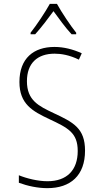

<svg xmlns="http://www.w3.org/2000/svg" viewBox="-20 -968 540 998"><path d="M139 -798V-790H163C193 -823 231 -873 258 -910C286 -872 320 -824 352 -790H376V-798C349 -831 300 -904 276 -948H239C216 -906 170 -837 139 -798ZM226 10C347 10 422 -56 422 -185C422 -301 362 -332 259 -380C181 -417 120 -446 120 -546C120 -639 174 -689 264 -689C298 -689 341 -682 390 -658L405 -691C359 -712 311 -724 263 -724C155 -724 81 -665 81 -542C81 -427 149 -390 236 -349C334 -303 384 -278 384 -183C384 -84 328 -26 227 -26C177 -26 120 -40 78 -57V-18C124 -1 177 10 226 10Z"/></svg>

Font: Noto Sans Mono ExtraCondensed ExtraLight
Style: Regular
Weight: 200
Width: 2
Designer: Monotype Design Team
Foundry: Monotype Imaging Inc.
Version: Version 2.014